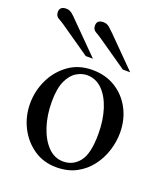

<svg xmlns="http://www.w3.org/2000/svg" viewBox="-130 -772 760 877"><g transform="rotate(20 250.0 -333.5)"><path d="M465.8 -231.9Q465.8 -189 451.9 -145.3Q438 -101.6 410.4 -65.4Q382.8 -29.3 341.6 -7.3Q300.3 14.6 245.1 14.6Q182.6 14.6 135 -18.1Q87.4 -50.8 60.5 -104Q33.7 -157.2 33.7 -219.2Q33.7 -279.8 59.8 -334.7Q85.9 -389.6 134.5 -424.8Q183.1 -460 250 -460Q314.5 -460 363 -429.7Q411.6 -399.4 438.7 -347.7Q465.8 -295.9 465.8 -231.9ZM374.5 -194.3Q374.5 -260.7 357.4 -314Q340.3 -367.2 309.1 -398.2Q277.8 -429.2 234.9 -429.2Q209.5 -429.2 183.8 -413.8Q158.2 -398.4 141.1 -361.6Q124 -324.7 124 -259.8Q124 -195.8 141.6 -141.4Q159.2 -86.9 190.9 -54Q222.7 -21 265.6 -21Q314 -21 344.2 -59.8Q374.5 -98.6 374.5 -194.3ZM414.6 -508.8H378.9L234.4 -608.9Q219.2 -619.1 204.8 -627.2Q190.4 -635.3 190.4 -654.8Q190.4 -682.1 222.2 -682.1Q239.3 -682.1 251.7 -671.1Q264.2 -660.2 275.9 -648.4ZM233.4 -508.8H198.7L54.2 -608.9Q39.1 -619.1 24.4 -627.2Q9.8 -635.3 9.8 -654.8Q9.8 -682.1 42 -682.1Q57.6 -682.1 70.8 -671.1Q84 -660.2 94.7 -648.4Z"/></g></svg>

Font: BabelStone Roman
Style: Regular
Weight: 400
Designer: Walt Agee, Victor Gaultney, Peter Martin, Debbi Hosken, Becca Hirsbrunner (SIL); Andrew West (BabelStone)
Foundry: BabelStone
Version: Version 16.000